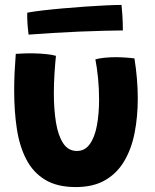

<svg xmlns="http://www.w3.org/2000/svg" viewBox="-20 -730 629 779"><path d="M367 -489Q379 -493 402.2 -495.5Q425.5 -498 448 -498Q466.5 -498 489 -496.5Q511.5 -495 525.5 -493Q532 -452.5 535.5 -411.2Q539 -370 539 -330Q539 -256.5 526.2 -191.2Q513.5 -126 484.2 -76.5Q455 -27 406.8 1Q358.5 29 287.5 29Q211.5 29 162.8 -0.8Q114 -30.5 86.5 -83.8Q59 -137 48.2 -208.2Q37.5 -279.5 37.5 -362Q37.5 -398.5 39.2 -436.2Q41 -474 44 -511.5Q57 -512.5 78.2 -513.2Q99.5 -514 117 -513.5Q142 -513 167.2 -510.5Q192.5 -508 207 -503.5Q203.5 -469.5 201 -430.2Q198.5 -391 198.5 -351.5Q198.5 -285.5 207.2 -232.5Q216 -179.5 236.5 -148.5Q257 -117.5 292 -117.5Q324.5 -117.5 344.5 -145.5Q364.5 -173.5 373.2 -220.8Q382 -268 382 -326.5Q382 -370 377.8 -413Q373.5 -456 367 -489ZM478.5 -606.5Q450.5 -606.5 403.5 -605.2Q356.5 -604 301.8 -601.8Q247 -599.5 192.8 -596.2Q138.5 -593 96 -589.5Q93 -612.5 91.5 -634.8Q90 -657 90.5 -678.5Q113.5 -683 151.5 -687.5Q189.5 -692 235 -696Q280.5 -700 326 -703.2Q371.5 -706.5 410.2 -708.2Q449 -710 473 -710Q474.5 -698.5 476.5 -668.8Q478.5 -639 478.5 -606.5Z"/></svg>

Font: Grandstander
Style: Bold
Weight: 700
Designer: Tyler Finck
Foundry: Etcetera Type Co
Version: Version 1.200; ttfautohint (v1.8.3)